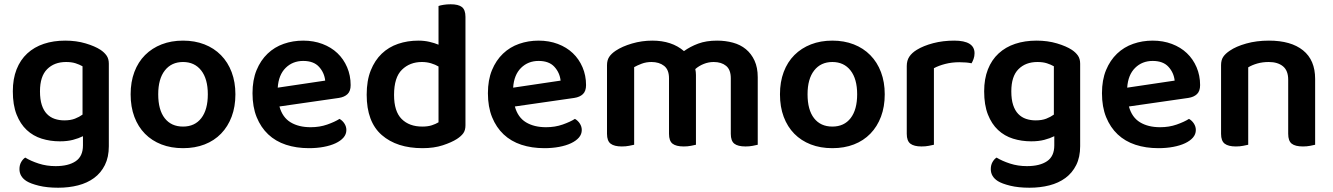

<svg xmlns="http://www.w3.org/2000/svg" viewBox="-20 -678 6235 898"><path d="M368 -41Q348 -31 321.5 -24Q295 -17 260 -17Q215 -17 175 -29.5Q135 -42 105 -70Q75 -98 57.5 -142.5Q40 -187 40 -251Q40 -309 57.5 -353.5Q75 -398 107.5 -428Q140 -458 185 -473Q230 -488 285 -488Q337 -488 380.5 -475Q424 -462 450 -445Q468 -433 478.5 -418Q489 -403 489 -380V6Q489 57 470.5 94Q452 131 420 154.5Q388 178 345 189Q302 200 252 200Q200 200 161.5 190.5Q123 181 104 169Q71 148 71 113Q71 94 79 80Q87 66 98 59Q124 75 161 87Q198 99 240 99Q300 99 334 76Q368 53 368 2ZM281 -115Q310 -115 330.5 -123Q351 -131 366 -142V-368Q352 -376 333.5 -382Q315 -388 289 -388Q234 -388 200.5 -354.5Q167 -321 167 -251Q167 -213 175.5 -187Q184 -161 199.5 -145Q215 -129 236 -122Q257 -115 281 -115Z M1081 -237Q1081 -179 1063.5 -132.5Q1046 -86 1014 -53Q982 -20 937 -2.5Q892 15 836 15Q780 15 735 -2.5Q690 -20 658 -52.5Q626 -85 608.5 -131.5Q591 -178 591 -237Q591 -295 608.5 -341.5Q626 -388 658.5 -420.5Q691 -453 736 -470.5Q781 -488 836 -488Q891 -488 936 -470.5Q981 -453 1013.5 -420Q1046 -387 1063.5 -340.5Q1081 -294 1081 -237ZM836 -388Q782 -388 751 -348.5Q720 -309 720 -237Q720 -164 750.5 -125Q781 -86 836 -86Q891 -86 921.5 -125.5Q952 -165 952 -237Q952 -309 921 -348.5Q890 -388 836 -388Z M1287 -180Q1301 -129 1339 -106Q1377 -83 1433 -83Q1475 -83 1510.5 -95.5Q1546 -108 1568 -122Q1582 -114 1591 -100Q1600 -86 1600 -70Q1600 -50 1586.5 -34.5Q1573 -19 1549.5 -8Q1526 3 1494 9Q1462 15 1425 15Q1366 15 1317.5 -1Q1269 -17 1234.5 -49.5Q1200 -82 1180.5 -130Q1161 -178 1161 -242Q1161 -304 1180 -350Q1199 -396 1231.5 -427Q1264 -458 1307 -473Q1350 -488 1398 -488Q1447 -488 1488 -472.5Q1529 -457 1558 -429.5Q1587 -402 1603.5 -363.5Q1620 -325 1620 -280Q1620 -252 1605.5 -238Q1591 -224 1565 -220ZM1398 -393Q1349 -393 1316 -360.5Q1283 -328 1279 -268L1501 -301Q1497 -338 1472 -365.5Q1447 -393 1398 -393Z M2157 -92Q2157 -69 2147 -55Q2137 -41 2117 -28Q2092 -12 2051 1.5Q2010 15 1956 15Q1836 15 1765.5 -46.5Q1695 -108 1695 -235Q1695 -301 1714 -348.5Q1733 -396 1765.5 -427Q1798 -458 1842 -473Q1886 -488 1937 -488Q1964 -488 1988 -482.5Q2012 -477 2031 -469V-650Q2039 -653 2054.5 -655.5Q2070 -658 2088 -658Q2124 -658 2140.5 -645Q2157 -632 2157 -599ZM2031 -367Q2016 -376 1996 -382Q1976 -388 1953 -388Q1897 -388 1860 -352Q1823 -316 1823 -234Q1823 -157 1858.5 -121.5Q1894 -86 1955 -86Q1981 -86 1999.5 -92Q2018 -98 2031 -106Z M2388 -180Q2402 -129 2440 -106Q2478 -83 2534 -83Q2576 -83 2611.5 -95.5Q2647 -108 2669 -122Q2683 -114 2692 -100Q2701 -86 2701 -70Q2701 -50 2687.5 -34.5Q2674 -19 2650.5 -8Q2627 3 2595 9Q2563 15 2526 15Q2467 15 2418.5 -1Q2370 -17 2335.5 -49.5Q2301 -82 2281.5 -130Q2262 -178 2262 -242Q2262 -304 2281 -350Q2300 -396 2332.5 -427Q2365 -458 2408 -473Q2451 -488 2499 -488Q2548 -488 2589 -472.5Q2630 -457 2659 -429.5Q2688 -402 2704.5 -363.5Q2721 -325 2721 -280Q2721 -252 2706.5 -238Q2692 -224 2666 -220ZM2499 -393Q2450 -393 2417 -360.5Q2384 -328 2380 -268L2602 -301Q2598 -338 2573 -365.5Q2548 -393 2499 -393Z M3524 -1Q3516 1 3500.5 4Q3485 7 3467 7Q3431 7 3414.5 -6Q3398 -19 3398 -52V-312Q3398 -352 3376 -370Q3354 -388 3318 -388Q3294 -388 3271.5 -379Q3249 -370 3232 -355Q3235 -341 3235 -327V-1Q3227 1 3211.5 4Q3196 7 3178 7Q3142 7 3125.5 -6Q3109 -19 3109 -52V-312Q3109 -352 3086 -370Q3063 -388 3027 -388Q3002 -388 2981 -380Q2960 -372 2946 -364V-1Q2937 1 2922 4Q2907 7 2888 7Q2853 7 2836 -6Q2819 -19 2819 -52V-373Q2819 -396 2829 -411.5Q2839 -427 2860 -441Q2890 -461 2936 -474.5Q2982 -488 3031 -488Q3122 -488 3179 -439Q3208 -460 3245.5 -474Q3283 -488 3334 -488Q3373 -488 3408 -478.5Q3443 -469 3468.5 -448Q3494 -427 3509 -394.5Q3524 -362 3524 -317Z M4118 -237Q4118 -179 4100.5 -132.5Q4083 -86 4051 -53Q4019 -20 3974 -2.5Q3929 15 3873 15Q3817 15 3772 -2.5Q3727 -20 3695 -52.5Q3663 -85 3645.5 -131.5Q3628 -178 3628 -237Q3628 -295 3645.5 -341.5Q3663 -388 3695.5 -420.5Q3728 -453 3773 -470.5Q3818 -488 3873 -488Q3928 -488 3973 -470.5Q4018 -453 4050.5 -420Q4083 -387 4100.5 -340.5Q4118 -294 4118 -237ZM3873 -388Q3819 -388 3788 -348.5Q3757 -309 3757 -237Q3757 -164 3787.5 -125Q3818 -86 3873 -86Q3928 -86 3958.5 -125.5Q3989 -165 3989 -237Q3989 -309 3958 -348.5Q3927 -388 3873 -388Z M4348 -1Q4339 1 4324 4Q4309 7 4290 7Q4255 7 4238 -6Q4221 -19 4221 -52V-369Q4221 -395 4233 -413Q4245 -431 4268 -445Q4299 -464 4344.5 -476Q4390 -488 4443 -488Q4538 -488 4538 -429Q4538 -415 4533.5 -402.5Q4529 -390 4524 -382Q4501 -387 4467 -387Q4432 -387 4401 -379Q4370 -371 4348 -359Z M4911 -41Q4891 -31 4864.5 -24Q4838 -17 4803 -17Q4758 -17 4718 -29.5Q4678 -42 4648 -70Q4618 -98 4600.5 -142.5Q4583 -187 4583 -251Q4583 -309 4600.5 -353.5Q4618 -398 4650.5 -428Q4683 -458 4728 -473Q4773 -488 4828 -488Q4880 -488 4923.5 -475Q4967 -462 4993 -445Q5011 -433 5021.5 -418Q5032 -403 5032 -380V6Q5032 57 5013.5 94Q4995 131 4963 154.5Q4931 178 4888 189Q4845 200 4795 200Q4743 200 4704.5 190.5Q4666 181 4647 169Q4614 148 4614 113Q4614 94 4622 80Q4630 66 4641 59Q4667 75 4704 87Q4741 99 4783 99Q4843 99 4877 76Q4911 53 4911 2ZM4824 -115Q4853 -115 4873.5 -123Q4894 -131 4909 -142V-368Q4895 -376 4876.5 -382Q4858 -388 4832 -388Q4777 -388 4743.5 -354.5Q4710 -321 4710 -251Q4710 -213 4718.5 -187Q4727 -161 4742.5 -145Q4758 -129 4779 -122Q4800 -115 4824 -115Z M5260 -180Q5274 -129 5312 -106Q5350 -83 5406 -83Q5448 -83 5483.5 -95.5Q5519 -108 5541 -122Q5555 -114 5564 -100Q5573 -86 5573 -70Q5573 -50 5559.5 -34.5Q5546 -19 5522.5 -8Q5499 3 5467 9Q5435 15 5398 15Q5339 15 5290.5 -1Q5242 -17 5207.5 -49.5Q5173 -82 5153.5 -130Q5134 -178 5134 -242Q5134 -304 5153 -350Q5172 -396 5204.5 -427Q5237 -458 5280 -473Q5323 -488 5371 -488Q5420 -488 5461 -472.5Q5502 -457 5531 -429.5Q5560 -402 5576.5 -363.5Q5593 -325 5593 -280Q5593 -252 5578.5 -238Q5564 -224 5538 -220ZM5371 -393Q5322 -393 5289 -360.5Q5256 -328 5252 -268L5474 -301Q5470 -338 5445 -365.5Q5420 -393 5371 -393Z M6005 -305Q6005 -348 5980.5 -368Q5956 -388 5914 -388Q5885 -388 5860.5 -381Q5836 -374 5818 -363V-1Q5809 1 5794 4Q5779 7 5760 7Q5725 7 5708 -6Q5691 -19 5691 -52V-373Q5691 -397 5701 -412Q5711 -427 5732 -441Q5761 -461 5809 -474.5Q5857 -488 5915 -488Q6018 -488 6074.5 -442.5Q6131 -397 6131 -309V-1Q6123 1 6107.5 4Q6092 7 6074 7Q6038 7 6021.5 -6Q6005 -19 6005 -52V-305Z"/></svg>

Font: Baloo Tammudu 2 SemiBold
Style: Regular
Weight: 600
Designer: Maithili Shingre, Omkar Shende and Ek Type
Foundry: Ek Type
Version: Version 1.640;hotconv 1.0.111;makeotfexe 2.5.65597; ttfautoh